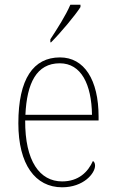

<svg xmlns="http://www.w3.org/2000/svg" viewBox="-20 -786 489 816"><path d="M194 -619V-606H197C237 -646 300 -721 322 -756V-766H279C260 -721 224 -665 194 -619ZM244 10C335 10 384 -49 384 -82C384 -93 380 -98 375 -102C354 -55 314 -15 244 -15C149 -15 86 -101 87 -274H399V-290C399 -447 338 -542 235 -542C122 -542 58 -451 58 -262C58 -87 130 10 244 10ZM371 -298H88C94 -432 135 -517 234 -517C325 -517 369 -428 371 -298Z"/></svg>

Font: Noto Serif Tamil SemiCondensed Thin
Style: Regular
Weight: 100
Width: 4
Designer: Indian Type Foundry, Tom Grace, and the Monotype Design Team
Foundry: Monotype Imaging Inc.
Version: Version 2.004